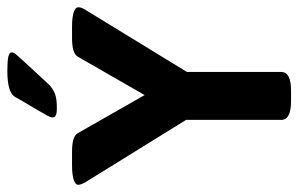

<svg xmlns="http://www.w3.org/2000/svg" viewBox="-173 -663 832 536"><g transform="rotate(-90 243.0 -395.0)"><path d="M0 0ZM176.3 -25.9V-291.5L3.4 -570.8Q-4.9 -585 -4.9 -592.3Q-4.9 -600.6 9 -605.2Q22.9 -609.9 50.8 -609.9H87.4Q108.4 -609.9 121.3 -606.2Q134.3 -602.5 139.6 -593.3L245.6 -407.2L352.5 -593.3Q357.9 -602.5 371.1 -606.2Q384.3 -609.9 404.8 -609.9H435.5Q463.4 -609.9 477.1 -605.2Q490.7 -600.6 490.7 -592.3Q490.7 -582.5 482.4 -570.8L310.1 -289.1V-25.9Q310.1 1.5 258.3 1.5H228.5Q176.3 1.5 176.3 -25.9ZM183.1 -665.5Q183.1 -669.4 189.2 -680.7Q195.3 -691.9 205.1 -708.5Q226.6 -744.1 239.3 -767.1Q246.6 -780.3 265.4 -785.4Q284.2 -790.5 313 -790.5Q340.3 -790.5 352.5 -787.8Q364.7 -785.2 364.7 -778.3Q364.7 -773.4 360.4 -767.8Q356 -762.2 334 -738.3L274.9 -674.3Q265.1 -664.6 251.2 -658.4Q237.3 -652.3 210 -652.3Q194.3 -652.3 188.7 -655.3Q183.1 -658.2 183.1 -665.5Z"/></g></svg>

Font: Jaldi
Style: Bold
Weight: 400
Designer: Pablo Cosgaya and Nicolas Silva
Foundry: Omnibus-Type
Version: Version 1.007